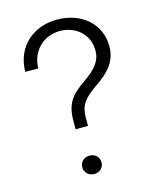

<svg xmlns="http://www.w3.org/2000/svg" viewBox="-112 -815 732 898"><g transform="rotate(-15 254.0 -365.5)"><path d="M202 -258V-219H262V-258C262 -317 283 -346 346 -390C422 -441 455 -487 455 -554C455 -663 367 -737 250 -737C134 -737 45 -660 44 -539H107C108 -622 169 -682 249 -682C327 -682 387 -628 387 -551C387 -502 360 -467 297 -424C229 -377 202 -340 202 -258ZM186 -38C186 -13 206 6 233 6C259 6 279 -13 279 -38C279 -65 259 -83 233 -83C206 -83 186 -65 186 -38Z"/></g></svg>

Font: Wafeq Light
Style: Regular
Weight: 300
Designer: Rasmus Andersson & Azza Alameddine
Foundry: Google & TypeTogether
Version: Version 3.000;January 28, 2025;FontCreator 15.0.0.3014 64-bi